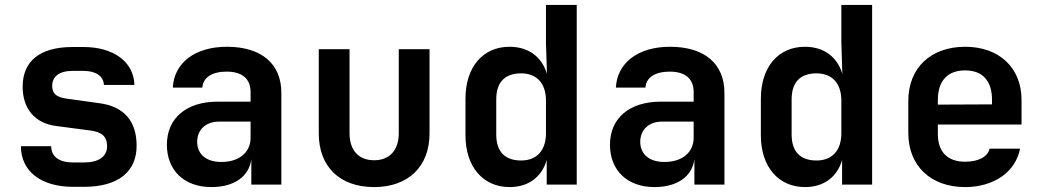

<svg xmlns="http://www.w3.org/2000/svg" viewBox="-20 -750 4240 780"><path d="M277 9H321C460 9 535 -52 535 -158C535 -258 484 -318 382 -331L253 -349C213 -354 192 -367 192 -401C192 -439 221 -462 274 -462H320C370 -462 401 -440 402 -405H526C524 -498 442 -559 320 -559H274C143 -559 72 -502 72 -398C72 -309 121 -249 209 -238L346 -220C393 -214 415 -196 415 -156C415 -114 381 -90 321 -90H277C221 -90 188 -113 188 -156H65C65 -54 147 9 277 9Z M839 10C931 10 992 -33 1001 -103V0H1123V-373C1123 -491 1042 -560 902 -560C770 -560 687 -493 682 -394H802C805 -436 842 -459 901 -459C965 -459 998 -429 998 -376V-337H864C736 -337 658 -269 658 -162C658 -59 727 10 839 10ZM879 -92C817 -92 781 -124 781 -174C781 -222 815 -256 870 -256H998V-191C998 -131 952 -92 879 -92Z M1500 10C1638 10 1725 -73 1725 -208V-550H1600V-209C1600 -139 1562 -99 1500 -99C1437 -99 1400 -139 1400 -209V-550H1275V-208C1275 -73 1360 10 1500 10Z M2050 10C2127 10 2181 -31 2201 -100V0H2323V-730H2198V-576L2202 -450C2181 -520 2126 -560 2050 -560C1942 -560 1871 -478 1871 -349V-200C1871 -72 1943 10 2050 10ZM2097 -98C2033 -98 1996 -132 1996 -204V-346C1996 -418 2033 -452 2097 -452C2161 -452 2198 -411 2198 -341V-209C2198 -139 2161 -98 2097 -98Z M2639 10C2731 10 2792 -33 2801 -103V0H2923V-373C2923 -491 2842 -560 2702 -560C2570 -560 2487 -493 2482 -394H2602C2605 -436 2642 -459 2701 -459C2765 -459 2798 -429 2798 -376V-337H2664C2536 -337 2458 -269 2458 -162C2458 -59 2527 10 2639 10ZM2679 -92C2617 -92 2581 -124 2581 -174C2581 -222 2615 -256 2670 -256H2798V-191C2798 -131 2752 -92 2679 -92Z M3250 10C3327 10 3381 -31 3401 -100V0H3523V-730H3398V-576L3402 -450C3381 -520 3326 -560 3250 -560C3142 -560 3071 -478 3071 -349V-200C3071 -72 3143 10 3250 10ZM3297 -98C3233 -98 3196 -132 3196 -204V-346C3196 -418 3233 -452 3297 -452C3361 -452 3398 -411 3398 -341V-209C3398 -139 3361 -98 3297 -98Z M3901 10C4018 10 4106 -52 4124 -146H4000C3993 -112 3953 -93 3901 -93C3830 -93 3790 -132 3790 -206V-244H4130V-344C4130 -474 4040 -560 3901 -560C3761 -560 3670 -474 3670 -340V-210C3670 -76 3761 10 3901 10ZM3790 -344C3790 -420 3828 -464 3901 -464C3972 -464 4010 -421 4010 -345V-326L3790 -325Z"/></svg>

Font: JetBrains Mono
Style: Bold
Weight: 558
Monospace: yes
Designer: Philipp Nurullin, Konstantin Bulenkov
Foundry: JetBrains
Version: Version 2.305